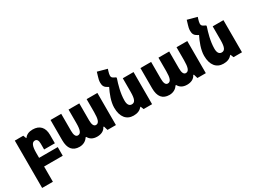

<svg xmlns="http://www.w3.org/2000/svg" viewBox="-50 -1576 3510 2630"><g transform="rotate(-30 1705.0 -261.5)"><path d="M55 241H225V0H520V-137H225V-216C225 -321 246 -372 293 -372C326 -372 342 -344 342 -295V-202H512V-336C512 -453 450 -518 341 -518C282 -518 238 -498 212 -460H207L189 -508H55Z M783 10C842 10 891 -18 917 -62H928C951 -19 993 10 1062 10C1126 10 1176 -15 1199 -64H1209L1228 0H1361V-508H1191V-304C1191 -190 1174 -137 1126 -137C1092 -137 1075 -173 1075 -239V-508H905V-293C905 -188 888 -137 840 -137C806 -137 789 -173 789 -239V-508H620V-189C620 -57 674 10 783 10Z M1693 -563 1673 -573C1635 -590 1628 -603 1628 -628C1628 -646 1634 -668 1641 -692L1651 -723L1500 -764L1479 -694C1471 -669 1464 -641 1464 -608C1464 -559 1481 -531 1523 -509L1542 -499C1502 -418 1459 -312 1459 -216C1459 -70 1528 10 1638 10C1701 10 1743 -10 1775 -48H1780L1799 0H1933V-508H1763V-292C1763 -174 1740 -136 1693 -136C1653 -136 1630 -167 1630 -231C1630 -347 1667 -471 1693 -547Z M2205 10C2264 10 2313 -18 2339 -62H2350C2373 -19 2415 10 2484 10C2548 10 2598 -15 2621 -64H2631L2650 0H2783V-508H2613V-304C2613 -190 2596 -137 2548 -137C2514 -137 2497 -173 2497 -239V-508H2327V-293C2327 -188 2310 -137 2262 -137C2228 -137 2211 -173 2211 -239V-508H2042V-189C2042 -57 2096 10 2205 10Z M3115 -563 3095 -573C3057 -590 3050 -603 3050 -628C3050 -646 3056 -668 3063 -692L3073 -723L2922 -764L2901 -694C2893 -669 2886 -641 2886 -608C2886 -559 2903 -531 2945 -509L2964 -499C2924 -418 2881 -312 2881 -216C2881 -70 2950 10 3060 10C3123 10 3165 -10 3197 -48H3202L3221 0H3355V-508H3185V-292C3185 -174 3162 -136 3115 -136C3075 -136 3052 -167 3052 -231C3052 -347 3089 -471 3115 -547Z"/></g></svg>

Font: Noto Sans Armenian Condensed Black
Style: Regular
Weight: 900
Width: 3
Designer: Monotype Design Team
Foundry: Monotype Imaging Inc.
Version: Version 2.008